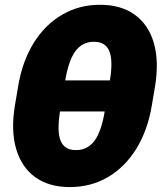

<svg xmlns="http://www.w3.org/2000/svg" viewBox="-20 -759 669 791"><path d="M267.6 11.7Q181.2 11.7 124.8 -29.3Q68.4 -70.3 46.4 -146Q24.4 -221.7 41.5 -324.7L54.7 -402.8Q71.8 -506.3 118.7 -581.8Q165.5 -657.2 235.6 -698.2Q305.7 -739.3 392.1 -739.3Q479 -739.3 535.4 -698.2Q591.8 -657.2 613.8 -581.8Q635.7 -506.3 618.7 -402.8L605.5 -324.7Q588.4 -221.7 541.5 -146Q494.6 -70.3 424.6 -29.3Q354.5 11.7 267.6 11.7ZM293 -140.6Q340.8 -140.6 369.4 -179.2Q397.9 -217.8 411.6 -301.3L432.6 -426.3Q446.3 -509.8 430.4 -548.3Q414.6 -586.9 366.7 -586.9Q319.3 -586.9 290.8 -548.3Q262.2 -509.8 248.5 -426.3L227.5 -301.3Q213.9 -217.8 229.7 -179.2Q245.6 -140.6 293 -140.6ZM202.1 -299.8 223.6 -427.7H455.6L434.1 -299.8Z"/></svg>

Font: Inter 16pt Black
Style: Italic
Weight: 900
Italic angle: -9.3988°
Version: Version 4.001;git-66647c0bb